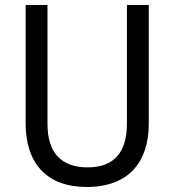

<svg xmlns="http://www.w3.org/2000/svg" viewBox="-20 -734 694 764"><path d="M572 -242V-714H485V-241C485 -132 437 -68 329 -68C223 -68 169 -127 169 -240V-714H82V-243C82 -84 166 10 325 10C492 10 572 -89 572 -242Z"/></svg>

Font: Noto Sans Bengali UI SemiCondensed
Style: Regular
Weight: 400
Width: 4
Designer: Jelle Bosma - Monotype Design Team
Foundry: Monotype Imaging Inc.
Version: Version 2.003